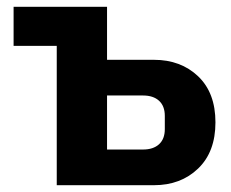

<svg xmlns="http://www.w3.org/2000/svg" viewBox="-20 -545 679 565"><path d="M147 0V-410H20V-525H295V-369H433Q512 -369 563 -320.5Q614 -272 614 -185Q614 -98 563 -49Q512 0 433 0ZM295 -105H401Q431 -105 448 -120.5Q465 -136 465 -165V-204Q465 -233 448 -248.5Q431 -264 401 -264H295Z"/></svg>

Font: Aneliza
Style: Bold
Weight: 700
Designer: Mike Abbink, Paul van der Laan, Pieter van Rosmalen
Foundry: Bold Monday
Version: Version 3.0